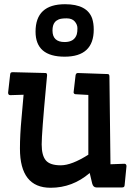

<svg xmlns="http://www.w3.org/2000/svg" viewBox="-20 -885 623 902"><path d="M486.3 -537.1Q494.1 -537.1 494.1 -525.4L499 -113.3L564.5 -115.7Q574.2 -115.2 574.2 -104L565.4 -14.6Q564.9 -4.4 553.7 -4.4H433.1Q418 -4.4 413.1 -22.9L401.4 -72.3Q320.8 -2.9 217.8 -2.9Q73.7 -2.9 73.7 -187Q73.7 -251 81.1 -329.6L90.8 -439.9L28.3 -438Q18.1 -438 18.1 -449.7L27.8 -536.1Q28.8 -542 31 -543.7Q33.2 -545.4 39.1 -545.9L194.3 -542Q201.2 -542 201.2 -531.2Q198.7 -507.8 196.3 -478.5Q175.8 -258.3 175.8 -206.5Q175.8 -154.8 195.3 -131.6Q214.8 -108.4 265.6 -108.4Q316.4 -108.4 395 -158.2V-439L334 -442.4Q327.1 -443.4 325.7 -450.7L335 -531.2Q336.9 -542 345.7 -542ZM420.4 -746.1Q420.4 -618.7 283.7 -618.7Q147 -618.7 147 -736.3Q147 -865.2 285.6 -865.2Q389.6 -865.2 413.1 -797.9Q420.4 -775.4 420.4 -746.1ZM226.6 -741.7Q226.6 -687.5 283.7 -687.5Q329.6 -687.5 340.8 -724.1Q343.8 -734.9 343.8 -752.2Q343.8 -769.5 331.1 -784.2Q318.4 -798.8 293 -798.8Q267.6 -798.8 255.6 -793.7Q243.7 -788.6 237.3 -780.3Q226.6 -767.1 226.6 -741.7Z"/></svg>

Font: Wellfleet
Style: Regular
Weight: 400
Designer: Riccardo De Franceschi
Foundry: Riccardo De Franceschi
Version: Version 1.002